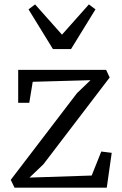

<svg xmlns="http://www.w3.org/2000/svg" viewBox="-20 -872 567 892"><path d="M400.5 -499.5 132 -492 116 -394.5H64.5V-547.5H473L489.5 -512L181.5 -108.5L117 -47L406 -56.5L450.5 -168L499 -162L476 0H47.5L30 -36.5L337.5 -439ZM226 -644 112.5 -828.5 143 -851.5 268 -711 393 -851.5 423.5 -828.5 310 -644Z"/></svg>

Font: Merriweather 36pt Light
Style: Regular
Weight: 300
Designer: Eben Sorkin
Foundry: Eben Sorkin
Version: Version 2.100